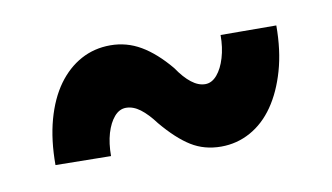

<svg xmlns="http://www.w3.org/2000/svg" viewBox="-39 -475 627 363"><g transform="rotate(-10 275.0 -293.5)"><path d="M396.5 -389.2 503.4 -388.7Q503.4 -340.8 492.4 -302.5Q481.4 -264.2 462.6 -237.1Q443.8 -210 417.7 -195.6Q391.6 -181.2 361.3 -181.2Q329.1 -181.2 304 -196.8Q278.8 -212.4 251 -245.6Q236.8 -264.6 223.4 -274.7Q210 -284.7 196.3 -284.7Q183.6 -284.7 173.8 -273.4Q164.1 -262.2 158.4 -243.2Q152.8 -224.1 152.8 -199.7L46.4 -201.2Q46.4 -249.5 56.9 -287.6Q67.4 -325.7 86.4 -352.1Q105.5 -378.4 131.1 -392.3Q156.7 -406.2 187.5 -406.2Q218.8 -406.2 245.8 -390.4Q272.9 -374.5 299.3 -342.8Q312.5 -323.2 325.7 -313Q338.9 -302.7 352.1 -302.7Q364.7 -302.7 374.8 -314.5Q384.8 -326.2 390.6 -345.7Q396.5 -365.2 396.5 -389.2Z"/></g></svg>

Font: Roboto Condensed ExtraBold
Style: Regular
Weight: 800
Designer: Christian Robertson
Foundry: Google
Version: Version 3.008; 2023